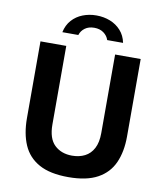

<svg xmlns="http://www.w3.org/2000/svg" viewBox="-99 -1003 922 1092"><g transform="rotate(10 362.0 -457.0)"><path d="M659.5 -275.6Q659.5 -187.8 630.9 -123.8Q602.3 -59.7 538.8 -24.9Q475.2 10 370 10Q264.2 10 200.8 -25.2Q137.3 -60.3 109 -125.4Q80.8 -190.4 80.8 -280.2V-723H229.7V-269.4Q229.7 -188.3 268.6 -151.1Q307.6 -113.9 370 -113.9Q411.5 -113.9 443.6 -130.2Q475.6 -146.4 493.7 -180.8Q511.8 -215.1 511.8 -269.4V-723H659.5ZM544.9 -796Q536.4 -837.6 510.9 -866Q485.4 -894.5 448.7 -909Q411.9 -923.5 369.2 -923.5Q327.4 -923.5 290.7 -909.2Q254.1 -894.9 228.6 -866.5Q203.1 -838.1 194.2 -796H286.4Q294 -820.7 315.4 -836.5Q336.8 -852.3 369.2 -852.3Q401.2 -852.3 423.2 -836.5Q445.1 -820.7 453.2 -796Z"/></g></svg>

Font: Public Sans Thin
Style: Regular
Weight: 100
Designer: The Public Sans project authors (U.S. Web Design System). Libre Franklin designed by Pablo Impallari and Rodrigo Fuenzal
Version: Version 1.008